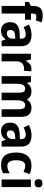

<svg xmlns="http://www.w3.org/2000/svg" viewBox="1360 -2216 815 3575"><g transform="rotate(90 1767.5 -428.5)"><path d="M348 -487V-597H232V-633C233 -673 248 -699 285 -699C315 -699 338 -693 360 -686L396 -793C366 -806 321 -816 268 -816C159 -816 90 -775 90 -637V-597L16 -558V-487H91V-51H232V-487Z M631 -608C562 -608 493 -590 438 -560L484 -461C533 -485 577 -500 623 -500C672 -500 700 -472 700 -417V-391L613 -388C467 -383 393 -330 393 -214C393 -107 452 -41 547 -41C628 -41 669 -67 710 -125H714L740 -51H840V-415C840 -545 766 -608 631 -608ZM649 -303 700 -305V-257C700 -188 657 -148 601 -148C562 -148 538 -166 538 -213C538 -266 568 -300 649 -303Z M1262 -607C1195 -607 1144 -560 1116 -506H1109L1088 -597H981V-51H1122V-329C1122 -426 1182 -469 1259 -469C1268 -469 1287 -467 1297 -464L1307 -603C1293 -606 1275 -607 1262 -607Z M1986 -607C1927 -607 1870 -584 1841 -529H1827C1802 -581 1752 -607 1679 -607C1621 -607 1562 -584 1533 -527H1524L1507 -597H1398V-51H1539V-310C1539 -427 1561 -490 1635 -490C1684 -490 1706 -450 1706 -372V-51H1847V-326C1847 -434 1873 -490 1943 -490C1992 -490 2014 -448 2014 -371V-51H2156V-409C2156 -546 2099 -607 1986 -607Z M2501 -608C2432 -608 2363 -590 2308 -560L2354 -461C2403 -485 2447 -500 2493 -500C2542 -500 2570 -472 2570 -417V-391L2483 -388C2337 -383 2263 -330 2263 -214C2263 -107 2322 -41 2417 -41C2498 -41 2539 -67 2580 -125H2584L2610 -51H2710V-415C2710 -545 2636 -608 2501 -608ZM2519 -303 2570 -305V-257C2570 -188 2527 -148 2471 -148C2432 -148 2408 -166 2408 -213C2408 -266 2438 -300 2519 -303Z M3053 -41C3120 -41 3162 -52 3206 -82V-204C3163 -174 3123 -158 3068 -158C3001 -158 2964 -211 2964 -322C2964 -433 2997 -491 3067 -491C3103 -491 3138 -479 3181 -459L3221 -571C3183 -591 3135 -607 3063 -607C2909 -607 2820 -509 2820 -321C2820 -128 2898 -41 3053 -41Z M3393 -811C3347 -811 3316 -791 3316 -738C3316 -686 3347 -665 3393 -665C3438 -665 3469 -686 3469 -738C3469 -791 3438 -811 3393 -811ZM3463 -597H3322V-51H3463Z"/></g></svg>

Font: Noto Sans Tamil UI SemiCondensed
Style: Bold
Weight: 700
Width: 4
Designer: Jelle Bosma - Monotype Design Team
Foundry: Monotype Imaging Inc.
Version: Version 2.004